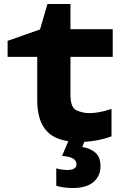

<svg xmlns="http://www.w3.org/2000/svg" viewBox="-20 -699 640 959"><path d="M375 10Q459 10 537 -18V-155Q501 -143 474.5 -138.5Q448 -134 425 -134Q394 -134 363 -147.5Q332 -161 332 -225V-415H543V-553H332V-679H217L180 -552L18 -495V-415H166V-198Q166 -93 216 -41.5Q266 10 375 10ZM344 240Q412 240 447 210Q482 180 482 130Q482 87 457.5 64.5Q433 42 391 35L406 -3H325L290 80Q362 84 362 122Q362 150 315 150Q289 150 261 142V229Q297 240 344 240Z"/></svg>

Font: Noto Sans Mono Extra
Style: Regular
Weight: 800
Designer: Monotype Design Team
Foundry: Monotype Imaging Inc.
Version: Version 1.900